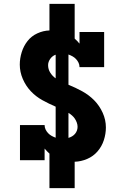

<svg xmlns="http://www.w3.org/2000/svg" viewBox="-20 -863 640 990"><path d="M235 107V-71Q228 -77 222 -83.5Q216 -90 210 -97V-37H83V-218H210Q210 -206 215 -195.5Q220 -185 228 -176.5Q236 -168 246 -162.5Q256 -157 267 -153V-313Q232 -328 198.5 -346.5Q165 -365 139 -392.5Q113 -420 97.5 -456Q82 -492 82 -530Q82 -562 92 -594Q102 -626 122 -651.5Q142 -677 172.5 -691Q203 -705 235 -706V-843H365V-664Q372 -658 378 -651.5Q384 -645 390 -638V-698H517V-517H390Q390 -529 385 -539.5Q380 -550 372 -558.5Q364 -567 354 -572.5Q344 -578 333 -582V-426Q370 -411 404.5 -392Q439 -373 466 -345.5Q493 -318 509.5 -281.5Q526 -245 526 -206Q526 -173 515.5 -140.5Q505 -108 483 -82.5Q461 -57 429.5 -43.5Q398 -30 365 -29V107ZM267 -459V-581Q250 -575 239 -559.5Q228 -544 228 -527Q228 -506 239 -488.5Q250 -471 267 -459ZM333 -152Q343 -155 351.5 -160Q360 -165 366.5 -172.5Q373 -180 376.5 -189.5Q380 -199 380 -209Q380 -220 376 -231Q372 -242 366 -251Q360 -260 351.5 -267.5Q343 -275 333 -281Z"/></svg>

Font: Iosevka Etoile Heavy
Style: Regular
Weight: 900
Designer: Belleve Invis
Foundry: Belleve Invis
Version: Version 22.1.2; ttfautohint (v1.8.4)